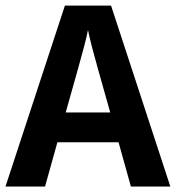

<svg xmlns="http://www.w3.org/2000/svg" viewBox="-20 -679 640 699"><path d="M600.1 0H456.5L411.6 -161.1H189L144 0H0L216.3 -658.7H384.3ZM300.3 -569.8Q296.4 -549.3 285.9 -508.5Q275.4 -467.8 219.2 -269.5H381.3Q324.2 -470.7 314.2 -510.3Q304.2 -549.8 300.3 -569.8Z"/></svg>

Font: Liberation Mono
Style: Bold
Weight: 700
Monospace: yes
Designer: Steve Matteson
Foundry: Ascender Corporation
Version: Version 2.1.5